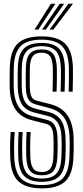

<svg xmlns="http://www.w3.org/2000/svg" viewBox="-20 -1004 448 1032"><path d="M204.8 8.5Q121.2 8.5 79.8 -28.6Q38.2 -65.8 35 -158Q34.2 -178.2 34.1 -203.4Q34 -228.5 34.9 -252.8Q35.8 -277 37.5 -294.5H59Q57.5 -277 56.5 -255.5Q55.5 -234 55.6 -209.5Q55.8 -185 56.5 -158.5Q59.5 -77 94.8 -43.1Q130 -9.2 204.8 -9.2Q280.5 -9.2 315.4 -43.6Q350.2 -78 353.2 -158.8Q354 -177.2 354.2 -193Q354.5 -208.8 354.6 -225.5Q354.8 -242.2 354 -263.8Q351.5 -334 324.5 -371.8Q297.5 -409.5 246.2 -423L173 -442.5Q155.8 -447 143.9 -456.9Q132 -466.8 125.8 -485.6Q119.5 -504.5 118.8 -535.8Q118 -559 118.2 -586Q118.5 -613 119 -641Q120.5 -693.8 140.5 -716Q160.5 -738.2 204.5 -738.2Q245.8 -738.2 264.5 -715.9Q283.2 -693.5 285.5 -640Q286.2 -618.8 285.8 -582.6Q285.2 -546.5 284.2 -511.2H262.5Q263.8 -546.5 264.1 -583Q264.5 -619.5 264 -638.5Q262.2 -686.2 247.8 -703.5Q233.2 -720.8 204.5 -720.8Q170.5 -720.8 156.1 -701.9Q141.8 -683 140.5 -639Q140 -609.2 139.9 -583Q139.8 -556.8 140.2 -536.5Q141 -510.8 145.1 -495.8Q149.2 -480.8 157.5 -473.2Q165.8 -465.8 178.5 -462.5L251.2 -444Q311.2 -428.8 342 -385Q372.8 -341.2 375.5 -264.8Q376.2 -246.5 376.2 -230.1Q376.2 -213.8 376 -196.4Q375.8 -179 374.8 -157.8Q371.2 -67.8 331 -29.6Q290.8 8.5 204.8 8.5ZM204.8 -26.8Q141.5 -26.8 111.2 -56.5Q81 -86.2 78.2 -159.5Q77.5 -182 77.5 -206.9Q77.5 -231.8 78.2 -254.8Q79 -277.8 80.2 -294.5H101.8Q100.5 -277.2 99.6 -256.5Q98.8 -235.8 98.9 -211.5Q99 -187.2 99.8 -159.2Q102 -97 126.6 -70.6Q151.2 -44.2 204.8 -44.2Q258.8 -44.2 283.2 -71Q307.8 -97.8 310 -159.5Q311 -180.2 311.2 -195.9Q311.5 -211.5 311.5 -227Q311.5 -242.5 310.8 -262Q309.5 -299 300.9 -323.1Q292.2 -347.2 276.1 -361.1Q260 -375 236.2 -381L162 -399.8Q135.5 -406.8 116.5 -422Q97.5 -437.2 87.1 -464.8Q76.8 -492.2 75.5 -534.5Q75 -551 75 -569.5Q75 -588 75.1 -606.8Q75.2 -625.5 75.8 -642Q78 -714.5 108.9 -743.9Q139.8 -773.2 204.5 -773.2Q268.5 -773.2 297.2 -742.8Q326 -712.2 328.8 -641.2Q329.5 -620 329 -582.9Q328.5 -545.8 327.2 -511.2H305.8Q307 -543.5 307.5 -580.6Q308 -617.8 307 -641.2Q304.8 -703 281 -729.4Q257.2 -755.8 204.5 -755.8Q151.8 -755.8 125.5 -731Q99.2 -706.2 97.2 -641.8Q96.8 -613.8 96.6 -586.5Q96.5 -559.2 97 -535Q98 -498.8 106.1 -475.5Q114.2 -452.2 129.6 -439.4Q145 -426.5 167.5 -420.8L241.2 -402Q285.5 -391 307.9 -357.9Q330.2 -324.8 332.2 -263Q333 -245 333.1 -229.9Q333.2 -214.8 332.9 -198.2Q332.5 -181.8 331.8 -159.5Q329 -89.2 300 -58Q271 -26.8 204.8 -26.8ZM204.8 -61.8Q162.5 -61.8 142.9 -84.2Q123.2 -106.8 121.2 -161Q120.8 -185.2 120.6 -208.6Q120.5 -232 121.2 -253.6Q122 -275.2 123 -294.5H144.5Q143.2 -272.5 142.6 -251.9Q142 -231.2 142.1 -209.2Q142.2 -187.2 143 -161.5Q144.5 -119.8 157.8 -99.5Q171 -79.2 204.8 -79.2Q236.8 -79.2 251.1 -98.4Q265.5 -117.5 267 -162.2Q267.8 -184 268 -199.4Q268.2 -214.8 268.1 -228.9Q268 -243 267.5 -260.5Q266.8 -288 261.9 -303.9Q257 -319.8 248.1 -327.8Q239.2 -335.8 226 -339L151.2 -358Q113.2 -367.5 87.1 -389.4Q61 -411.2 47.2 -446.8Q33.5 -482.2 32.2 -533Q31.5 -560.5 31.8 -588.4Q32 -616.2 32.8 -643.2Q35.5 -730.5 74.9 -769.5Q114.2 -808.5 204.5 -808.5Q288 -808.5 328.2 -771.1Q368.5 -733.8 371.8 -643Q372.5 -622.2 372.1 -583.4Q371.8 -544.5 370.5 -511.2H349Q350.2 -546.8 350.6 -583.8Q351 -620.8 350.2 -642Q347.2 -722.8 312.9 -756.8Q278.5 -790.8 204.5 -790.8Q126.8 -790.8 91.8 -756.8Q56.8 -722.8 54.2 -642.5Q53.5 -611 53.4 -585.1Q53.2 -559.2 53.8 -533.8Q55.2 -488 67 -456.6Q78.8 -425.2 101.2 -406.2Q123.8 -387.2 156.8 -379L231.2 -359.8Q249.2 -355.5 261.8 -344.9Q274.2 -334.2 281.1 -314.2Q288 -294.2 289 -261.2Q289.8 -242.8 289.8 -228.2Q289.8 -213.8 289.5 -198.5Q289.2 -183.2 288.5 -161.5Q286.2 -107.8 267.1 -84.8Q248 -61.8 204.8 -61.8ZM165.8 -845 253.5 -983.8H277.8L186.2 -845ZM246.2 -845 348 -983.8H372.2L267 -845ZM206 -845 300.8 -983.8H325L226.5 -845Z"/></svg>

Font: Big Shoulders Inline Display Thin
Style: Bold
Weight: 700
Version: Version 2.002